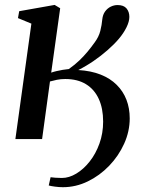

<svg xmlns="http://www.w3.org/2000/svg" viewBox="-20 -565 610 780"><path d="M42.5 0 107.5 -469 53 -491.5 58 -519.5 202 -545 224.5 -531.5 188 -270Q198 -273.5 209.8 -276.2Q221.5 -279 234.5 -281.2Q247.5 -283.5 259.5 -284.5Q285 -302.5 303 -320Q321 -337.5 335.8 -355.2Q350.5 -373 364.5 -392.5Q381.5 -415.5 387.5 -439.5Q393.5 -463.5 395.5 -486Q397.5 -505.5 407 -518.5Q416.5 -531.5 430 -538Q443.5 -544.5 457.5 -544.5Q482.5 -544.5 494 -530.8Q505.5 -517 505.5 -496.5Q505.5 -477.5 493.8 -453.8Q482 -430 463 -407.5Q444 -385 417.5 -361.8Q391 -338.5 360.5 -317.5Q330 -296.5 298 -280.5Q349.5 -277.5 388.8 -262Q428 -246.5 454.2 -220.2Q480.5 -194 493.8 -159.5Q507 -125 507 -84Q507 -31.5 484.5 18.5Q462 68.5 423.5 108.5Q385 148.5 336.5 172Q288 195.5 235.5 195.5Q220 195.5 203.2 193.2Q186.5 191 178 188.5L185.5 155Q193.5 156 204.8 157Q216 158 231.5 158Q260.5 158 290 140.2Q319.5 122.5 344.2 91.2Q369 60 384 18.2Q399 -23.5 399 -71Q399 -124.5 381.2 -163.2Q363.5 -202 329.2 -223Q295 -244 245 -244Q227 -244 211 -240.8Q195 -237.5 183 -234L151 0Z"/></svg>

Font: Merriweather 72pt Medium
Style: Italic
Weight: 500
Italic angle: -7.8°
Version: Version 2.101